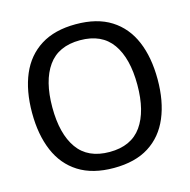

<svg xmlns="http://www.w3.org/2000/svg" viewBox="-100 -760 859 869"><g transform="rotate(-15 329.0 -325.5)"><path d="M329.2 11.7Q230 11.7 164.6 -29.6Q99.2 -70.8 67.1 -146.7Q35 -222.5 35 -325Q35 -428.3 67.1 -503.8Q99.2 -579.2 164.6 -620.4Q230 -661.7 329.2 -661.7Q429.2 -661.7 494.2 -620.4Q559.2 -579.2 591.2 -503.8Q623.3 -428.3 623.3 -325Q623.3 -222.5 591.2 -146.7Q559.2 -70.8 494.2 -29.6Q429.2 11.7 329.2 11.7ZM329.2 -63.3Q430.8 -63.3 479.6 -132.1Q528.3 -200.8 528.3 -325Q528.3 -449.2 479.6 -517.9Q430.8 -586.7 329.2 -586.7Q227.5 -586.7 178.8 -517.9Q130 -449.2 130 -325Q130 -200.8 178.8 -132.1Q227.5 -63.3 329.2 -63.3Z"/></g></svg>

Font: Familjen Grotesk GF
Style: Regular
Weight: 400
Designer: Anders Wikstroem, Jonas Baeckman, Matilda Gysing, Kristian Moeller
Foundry: Familjen STHLM AB
Version: Version 2.000; Beta; Release 4; Build 6